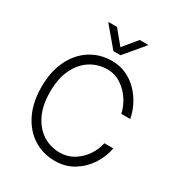

<svg xmlns="http://www.w3.org/2000/svg" viewBox="-217 -1089 1160 1244"><g transform="rotate(30 363.0 -467.0)"><path d="M665.8 -469.8H599.1Q589.1 -519.5 558.4 -566.6Q527.7 -613.6 481.5 -644.2Q435.4 -674.7 378.2 -674.7Q309.3 -674.7 252.5 -638.8Q195.7 -603 161.9 -533.7Q128.2 -464.5 128.2 -363.6Q128.2 -262.8 161.9 -193.4Q195.7 -123.9 252.5 -88.2Q309.3 -52.6 378.2 -52.6Q435.4 -52.6 481.7 -81.1Q528.1 -109.7 558.8 -155Q589.5 -200.3 599.4 -250H666.2Q654.5 -183.2 615.6 -123.8Q576.7 -64.3 516.2 -27.2Q455.6 9.9 378.2 9.9Q286.6 9.9 215.6 -36Q144.5 -82 104.2 -166Q63.9 -250 63.9 -363.6Q63.9 -477.6 104.2 -561.4Q144.5 -645.2 215.6 -691.2Q286.6 -737.2 378.2 -737.2Q436.4 -737.2 485.1 -714.7Q533.7 -692.1 571 -653.8Q608.3 -615.4 632.6 -567.6Q657 -519.9 665.8 -469.8ZM293.3 -943.9 378.2 -840.9 463.1 -943.9H524.9V-938.9L404.8 -796.2H351.6L231.5 -938.9V-943.9Z"/></g></svg>

Font: Inter Zeller Light
Style: Regular
Weight: 300
Designer: Rasmus Andersson; Joe Bland
Foundry: zeller
Version: Version 3.015;git-dec3a8cb1